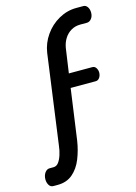

<svg xmlns="http://www.w3.org/2000/svg" viewBox="-188 -839 743 1046"><g transform="rotate(-15 184.0 -315.5)"><path d="M-21 137Q-37 137 -45.5 123Q-54 109 -54 91Q-54 69 -43 53.5Q-32 38 -16 38H6Q23 38 34.5 23Q46 8 54 -16.5Q62 -41 65 -69L134 -573Q142 -626 173 -670.5Q204 -715 251 -741.5Q298 -768 350 -768H390Q404 -768 413 -755Q422 -742 422 -723Q422 -702 411 -688.5Q400 -675 385 -675H348Q319 -675 296 -661.5Q273 -648 258.5 -625Q244 -602 239 -573L219 -434H351Q365 -434 372.5 -422Q380 -410 380 -396Q380 -380 371.5 -367.5Q363 -355 349 -355H208L168 -69Q160 -16 141 31.5Q122 79 88 108Q54 137 3 137Z"/></g></svg>

Font: Dosis ExtraLight SemiBold
Style: Regular
Weight: 600
Version: Version 3.001; ttfautohint (v1.8.2)